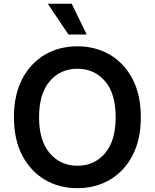

<svg xmlns="http://www.w3.org/2000/svg" viewBox="-20 -981 815 1011"><path d="M53.3 -363.6Q53.3 -481.5 96.9 -565Q119 -607.2 149.3 -639.4Q179.7 -671.5 217 -693.4Q254.3 -715.2 297.2 -726.2Q340.2 -737.2 387.4 -737.2Q434.7 -737.2 477.6 -726.2Q520.6 -715.2 557.9 -693.4Q595.2 -671.5 625.5 -639.4Q655.9 -607.2 677.9 -565Q721.6 -481.5 721.6 -363.6Q721.6 -304 710.6 -254.3Q699.6 -204.5 677.9 -162.6Q656.2 -120.7 626.1 -88.6Q595.9 -56.5 558.8 -34.6Q521.7 -12.8 478.3 -1.4Q435 9.9 387.4 9.9Q340.2 9.9 297.1 -1.2Q253.9 -12.4 216.8 -34.3Q179.7 -56.1 149.3 -88.4Q119 -120.7 96.9 -163Q53.3 -246.8 53.3 -363.6ZM242.2 -174Q298.7 -108.3 387.4 -108.3Q476.9 -108.3 533 -174Q589.1 -239.7 589.1 -363.6Q589.1 -488.3 533 -553.6Q476.6 -619 387.4 -619Q298.7 -619 242.2 -553.6Q185.7 -488.3 185.7 -363.6Q185.7 -239.7 242.2 -174ZM357.6 -961.3 436.8 -799H340.6L231.5 -961.3Z"/></svg>

Font: Inter P Semi Bold
Style: Regular
Weight: 600
Designer: Rasmus Andersson
Foundry: rsms
Version: Version 3.018;git-588b23468